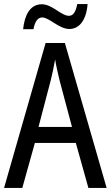

<svg xmlns="http://www.w3.org/2000/svg" viewBox="-20 -927 547 947"><path d="M94 -783H145C152 -820 166 -841 188 -841C223 -841 271 -784 322 -784C372 -784 406 -829 412 -907H361C354 -871 343 -849 320 -849C282 -849 238 -906 186 -906C127 -906 101 -850 94 -783ZM416 0H506L300 -715H205L0 0H90L152 -222H354ZM274 -530 335 -301H170L230 -530C238 -562 246 -600 252 -634C256 -605 267 -560 274 -530Z"/></svg>

Font: Noto Sans Myanmar UI Condensed
Style: Regular
Weight: 400
Width: 3
Designer: Monotype Design Team
Foundry: Monotype Imaging Inc.
Version: Version 2.103